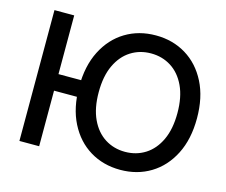

<svg xmlns="http://www.w3.org/2000/svg" viewBox="-104 -879 1216 1031"><g transform="rotate(15 504.0 -363.5)"><path d="M189.6 -727.3V0H79.9V-727.3ZM347.7 -400.9V-308.9H122V-400.9ZM969.5 -363.6Q969.5 -247.5 926.8 -163.7Q884.2 -79.9 810.2 -35Q736.2 9.9 642 9.9Q547.6 9.9 473.5 -35Q399.5 -79.9 356.9 -163.7Q314.3 -247.5 314.3 -363.6Q314.3 -480.1 356.9 -563.7Q399.5 -647.4 473.5 -692.3Q547.6 -737.2 642 -737.2Q736.2 -737.2 810.2 -692.3Q884.2 -647.4 926.8 -563.7Q969.5 -480.1 969.5 -363.6ZM860.8 -363.6Q860.8 -452.4 832.2 -513.3Q803.6 -574.2 754.1 -605.6Q704.5 -637.1 642 -637.1Q579.5 -637.1 530 -605.6Q480.5 -574.2 451.9 -513.3Q423.3 -452.4 423.3 -363.6Q423.3 -275.2 451.9 -214.1Q480.5 -153.1 530 -121.6Q579.5 -90.2 642 -90.2Q704.5 -90.2 754.1 -121.6Q803.6 -153.1 832.2 -214.1Q860.8 -275.2 860.8 -363.6Z"/></g></svg>

Font: Inter Zeller Medium
Style: Regular
Weight: 500
Designer: Rasmus Andersson; Joe Bland
Foundry: zeller
Version: Version 3.015;git-dec3a8cb1